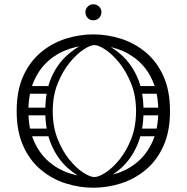

<svg xmlns="http://www.w3.org/2000/svg" viewBox="-20 -871 874 899"><path d="M721 -351Q721 -432 695.5 -490.5Q670 -549 627 -586.5Q584 -624 529.5 -642Q475 -660 417 -660Q359 -660 304.5 -642Q250 -624 207 -586.5Q164 -549 138.5 -490.5Q113 -432 113 -351Q113 -270 138.5 -211.5Q164 -153 207 -115.5Q250 -78 304.5 -60Q359 -42 417 -42Q475 -42 529.5 -60Q584 -78 627 -115.5Q670 -153 695.5 -211.5Q721 -270 721 -351ZM58 -351Q58 -446 88.5 -514Q119 -582 171 -625.5Q223 -669 287 -689.5Q351 -710 417 -710Q483 -710 547 -689.5Q611 -669 663 -625.5Q715 -582 745.5 -514Q776 -446 776 -351Q776 -256 745.5 -188Q715 -120 663 -76.5Q611 -33 547 -12.5Q483 8 417 8Q351 8 287 -12.5Q223 -33 171 -76.5Q119 -120 88.5 -188Q58 -256 58 -351ZM222 -252Q222 -243 217 -238Q212 -233 205 -233H110Q94 -233 94 -252Q94 -269 111 -269H205Q222 -269 222 -252ZM220 -451Q220 -442 215 -437Q210 -432 203 -432H108Q92 -432 92 -451Q92 -468 109 -468H203Q220 -468 220 -451ZM214 -350Q214 -341 209 -336Q204 -331 197 -331H102Q86 -331 86 -350Q86 -367 103 -367H197Q214 -367 214 -350ZM613 -252Q613 -269 630 -269H724Q741 -269 741 -252Q741 -233 725 -233H630Q623 -233 618 -238Q613 -243 613 -252ZM615 -451Q615 -468 632 -468H726Q743 -468 743 -451Q743 -432 727 -432H632Q625 -432 620 -437Q615 -442 615 -451ZM621 -350Q621 -367 638 -367H732Q749 -367 749 -350Q749 -331 733 -331H638Q631 -331 626 -336Q621 -341 621 -350ZM439 -18 422 -42Q442 -42 474.5 -63Q507 -84 539.5 -124Q572 -164 594.5 -221Q617 -278 617 -351Q617 -423 594 -480Q571 -537 538 -577.5Q505 -618 473 -639Q441 -660 422 -660L438 -680Q498 -658 546.5 -615.5Q595 -573 623.5 -508Q652 -443 652 -351Q652 -260 623.5 -193.5Q595 -127 547 -84Q499 -41 439 -18ZM405 -18Q346 -41 297.5 -84Q249 -127 220.5 -193.5Q192 -260 192 -351Q192 -443 220.5 -508Q249 -573 298 -615.5Q347 -658 406 -680L422 -660Q403 -660 371 -639Q339 -618 306 -577.5Q273 -537 250 -480Q227 -423 227 -351Q227 -278 249.5 -221Q272 -164 304.5 -124Q337 -84 369.5 -63Q402 -42 422 -42ZM417 -776Q401 -776 390.5 -787Q380 -798 380 -814Q380 -829 390.5 -840Q401 -851 417 -851Q433 -851 444 -840Q455 -829 455 -814Q455 -798 444 -787Q433 -776 417 -776Z"/></svg>

Font: Agu Display Uzo
Style: Regular
Weight: 400
Designer: Oluwaseun Badejo
Version: Version 1.103